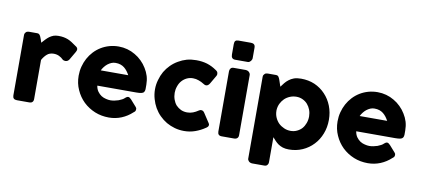

<svg xmlns="http://www.w3.org/2000/svg" viewBox="-89 -1223 3862 1753"><g transform="rotate(10 1842.0 -346.5)"><path d="M59.6 -597.7Q59.6 -607.4 63.5 -614.3Q67.4 -621.1 72.3 -626Q78.1 -630.9 85.9 -632.8Q92.8 -634.8 99.6 -634.8Q125 -634.8 175.8 -634.8Q188.5 -634.8 195.3 -627.9Q203.1 -620.1 208 -608.4Q213.9 -596.7 217.8 -583Q221.7 -569.3 226.6 -555.7Q242.2 -572.3 256.8 -588.9Q271.5 -604.5 288.1 -617.2Q305.7 -629.9 326.2 -637.7Q345.7 -644.5 372.1 -644.5Q399.4 -644.5 419.9 -640.6Q441.4 -636.7 460.9 -628.9Q479.5 -621.1 498 -609.4Q516.6 -597.7 539.1 -581.1Q560.5 -569.3 560.5 -551.8Q560.5 -541 551.8 -526.4Q537.1 -501 506.8 -449.2Q493.2 -429.7 472.7 -429.7Q462.9 -429.7 450.2 -434.6Q428.7 -456.1 407.2 -465.8Q384.8 -476.6 356.4 -476.6Q336.9 -476.6 321.3 -470.7Q306.6 -465.8 294.9 -455.1Q283.2 -445.3 272.5 -431.6Q261.7 -418 252 -400.4Q252 -280.3 252 -38.1Q252 -19.5 242.2 -9.8Q233.4 0 211.9 0Q173.8 0 98.6 0Q59.6 0 59.6 -38.1Q59.6 -224.6 59.6 -597.7Z M1167 -76.2Q1123 -35.2 1068.4 -12.7Q1013.7 9.8 952.1 9.8Q882.8 9.8 822.3 -14.6Q760.7 -40 714.8 -84Q668.9 -128.9 642.6 -188.5Q615.2 -248 615.2 -319.3Q615.2 -363.3 626 -404.3Q636.7 -445.3 656.2 -481.4Q675.8 -517.6 704.1 -547.9Q732.4 -578.1 767.6 -599.6Q802.7 -621.1 843.8 -632.8Q884.8 -644.5 930.7 -644.5Q971.7 -644.5 1010.7 -633.8Q1049.8 -623 1084 -602.5Q1118.2 -583 1146.5 -554.7Q1174.8 -527.3 1195.3 -493.2Q1215.8 -460.9 1227.5 -422.9Q1238.3 -384.8 1238.3 -344.7Q1238.3 -319.3 1238.3 -302.7Q1237.3 -286.1 1230.5 -276.4Q1223.6 -266.6 1207 -262.7Q1190.4 -258.8 1159.2 -258.8Q1039.1 -258.8 798.8 -258.8Q803.7 -226.6 819.3 -205.1Q835 -183.6 854.5 -170.9Q875 -158.2 897.5 -153.3Q919.9 -147.5 939.5 -147.5Q958 -147.5 976.6 -151.4Q996.1 -155.3 1013.7 -161.1Q1031.2 -168 1045.9 -175.8Q1060.5 -183.6 1069.3 -193.4Q1078.1 -199.2 1083 -203.1Q1088.9 -206.1 1095.7 -206.1Q1102.5 -206.1 1109.4 -201.2Q1115.2 -197.3 1124 -188.5Q1141.6 -168.9 1176.8 -128.9Q1182.6 -122.1 1184.6 -117.2Q1185.5 -111.3 1185.5 -106.4Q1185.5 -95.7 1180.7 -88.9Q1174.8 -81.1 1167 -76.2ZM926.8 -492.2Q907.2 -492.2 888.7 -484.4Q871.1 -476.6 854.5 -463.9Q838.9 -451.2 826.2 -434.6Q813.5 -418 805.7 -401.4Q890.6 -401.4 1060.5 -401.4Q1049.8 -420.9 1038.1 -436.5Q1025.4 -453.1 1009.8 -465.8Q994.1 -478.5 973.6 -485.4Q954.1 -492.2 926.8 -492.2Z M1750 -195.3Q1756.8 -200.2 1762.7 -202.1Q1769.5 -203.1 1772.5 -203.1Q1781.2 -203.1 1788.1 -199.2Q1794.9 -196.3 1802.7 -184.6Q1821.3 -156.2 1858.4 -99.6Q1861.3 -95.7 1863.3 -90.8Q1865.2 -85.9 1865.2 -83Q1865.2 -71.3 1858.4 -64.5Q1851.6 -56.6 1842.8 -51.8Q1801.8 -23.4 1752.9 -5.9Q1704.1 11.7 1649.4 11.7Q1604.5 11.7 1562.5 0Q1521.5 -11.7 1485.4 -32.2Q1449.2 -53.7 1418.9 -84Q1389.6 -113.3 1368.2 -150.4Q1347.7 -186.5 1335.9 -228.5Q1323.2 -271.5 1323.2 -317.4Q1323.2 -363.3 1335.9 -405.3Q1347.7 -448.2 1368.2 -484.4Q1389.6 -520.5 1418.9 -549.8Q1449.2 -580.1 1485.4 -600.6Q1521.5 -622.1 1562.5 -633.8Q1604.5 -644.5 1649.4 -644.5Q1704.1 -644.5 1750 -630.9Q1796.9 -616.2 1836.9 -587.9Q1836.9 -587.9 1835.9 -588.9Q1846.7 -582 1853.5 -574.2Q1859.4 -565.4 1859.4 -551.8Q1859.4 -543 1853.5 -533.2Q1838.9 -508.8 1809.6 -458Q1794.9 -433.6 1775.4 -433.6Q1770.5 -433.6 1764.6 -435.5Q1757.8 -438.5 1750 -443.4Q1727.5 -458 1702.1 -466.8Q1676.8 -476.6 1648.4 -476.6Q1617.2 -476.6 1590.8 -463.9Q1564.5 -451.2 1544.9 -428.7Q1526.4 -407.2 1516.6 -377.9Q1505.9 -348.6 1505.9 -317.4Q1505.9 -284.2 1516.6 -254.9Q1526.4 -226.6 1544.9 -205.1Q1564.5 -184.6 1590.8 -171.9Q1617.2 -160.2 1648.4 -160.2Q1676.8 -160.2 1702.1 -169.9Q1727.5 -179.7 1750 -195.3Z M1960 -595.7Q1960 -612.3 1968.8 -623Q1977.5 -634.8 1997.1 -634.8Q2035.2 -634.8 2111.3 -634.8Q2117.2 -634.8 2124 -631.8Q2131.8 -629.9 2137.7 -624Q2143.6 -619.1 2147.5 -612.3Q2152.3 -605.5 2152.3 -595.7Q2152.3 -410.2 2152.3 -38.1Q2152.3 -19.5 2141.6 -9.8Q2130.9 0 2111.3 0Q2073.2 0 1997.1 0Q1960 0 1960 -38.1Q1960 -224.6 1960 -595.7ZM1960 -848.6Q1960 -870.1 1968.8 -878.9Q1977.5 -887.7 1997.1 -887.7Q2035.2 -887.7 2113.3 -887.7Q2130.9 -887.7 2141.6 -878.9Q2152.3 -870.1 2152.3 -848.6Q2152.3 -816.4 2152.3 -752Q2152.3 -745.1 2149.4 -738.3Q2146.5 -731.4 2141.6 -724.6Q2136.7 -718.8 2128.9 -713.9Q2122.1 -710 2113.3 -710Q2074.2 -710 1997.1 -710Q1960 -710 1960 -752Q1960 -784.2 1960 -848.6Z M2285.2 -628.9Q2291 -634.8 2298.8 -635.7Q2305.7 -637.7 2311.5 -637.7Q2336.9 -637.7 2387.7 -637.7Q2396.5 -637.7 2403.3 -634.8Q2409.2 -631.8 2413.1 -626Q2417 -621.1 2419.9 -614.3Q2422.9 -607.4 2425.8 -599.6Q2432.6 -579.1 2446.3 -539.1Q2460 -556.6 2474.6 -576.2Q2489.3 -594.7 2508.8 -609.4Q2528.3 -625 2554.7 -634.8Q2582 -644.5 2621.1 -644.5Q2689.5 -644.5 2747.1 -620.1Q2804.7 -594.7 2846.7 -549.8Q2888.7 -505.9 2912.1 -446.3Q2935.5 -386.7 2935.5 -317.4Q2935.5 -248 2912.1 -188.5Q2888.7 -127.9 2846.7 -84Q2804.7 -39.1 2747.1 -13.7Q2689.5 11.7 2621.1 11.7Q2588.9 11.7 2564.5 3.9Q2541 -3.9 2522.5 -16.6Q2504.9 -29.3 2491.2 -43.9Q2476.6 -58.6 2463.9 -74.2Q2463.9 3.9 2463.9 159.2Q2463.9 173.8 2454.1 184.6Q2445.3 195.3 2426.8 195.3Q2388.7 195.3 2311.5 195.3Q2305.7 195.3 2298.8 192.4Q2292 190.4 2286.1 185.5Q2280.3 180.7 2276.4 173.8Q2271.5 168 2271.5 159.2Q2271.5 -93.8 2271.5 -600.6Q2271.5 -610.4 2275.4 -617.2Q2279.3 -623 2285.2 -628.9ZM2752 -317.4Q2752 -348.6 2741.2 -377.9Q2730.5 -406.2 2711.9 -427.7Q2693.4 -449.2 2666 -461.9Q2639.6 -474.6 2608.4 -474.6Q2576.2 -474.6 2547.9 -462.9Q2519.5 -451.2 2498 -430.7Q2477.5 -410.2 2463.9 -382.8Q2451.2 -355.5 2449.2 -324.2Q2449.2 -322.3 2449.2 -317.4Q2449.2 -284.2 2461.9 -254.9Q2474.6 -225.6 2496.1 -204.1Q2517.6 -183.6 2546.9 -170.9Q2575.2 -158.2 2608.4 -158.2Q2639.6 -158.2 2666 -170.9Q2693.4 -183.6 2711.9 -204.1Q2730.5 -225.6 2741.2 -254.9Q2752 -284.2 2752 -317.4Z M3567.4 -76.2Q3523.4 -35.2 3468.8 -12.7Q3414.1 9.8 3352.5 9.8Q3283.2 9.8 3222.7 -14.6Q3161.1 -40 3115.2 -84Q3069.3 -128.9 3043 -188.5Q3015.6 -248 3015.6 -319.3Q3015.6 -363.3 3026.4 -404.3Q3037.1 -445.3 3056.6 -481.4Q3076.2 -517.6 3104.5 -547.9Q3132.8 -578.1 3168 -599.6Q3203.1 -621.1 3244.1 -632.8Q3285.2 -644.5 3331.1 -644.5Q3372.1 -644.5 3411.1 -633.8Q3450.2 -623 3484.4 -602.5Q3518.6 -583 3546.9 -554.7Q3575.2 -527.3 3595.7 -493.2Q3616.2 -460.9 3627.9 -422.9Q3638.7 -384.8 3638.7 -344.7Q3638.7 -319.3 3638.7 -302.7Q3637.7 -286.1 3630.9 -276.4Q3624 -266.6 3607.4 -262.7Q3590.8 -258.8 3559.6 -258.8Q3439.5 -258.8 3199.2 -258.8Q3204.1 -226.6 3219.7 -205.1Q3235.4 -183.6 3254.9 -170.9Q3275.4 -158.2 3297.9 -153.3Q3320.3 -147.5 3339.8 -147.5Q3358.4 -147.5 3377 -151.4Q3396.5 -155.3 3414.1 -161.1Q3431.6 -168 3446.3 -175.8Q3460.9 -183.6 3469.7 -193.4Q3478.5 -199.2 3483.4 -203.1Q3489.3 -206.1 3496.1 -206.1Q3502.9 -206.1 3509.8 -201.2Q3515.6 -197.3 3524.4 -188.5Q3542 -168.9 3577.1 -128.9Q3583 -122.1 3585 -117.2Q3585.9 -111.3 3585.9 -106.4Q3585.9 -95.7 3581.1 -88.9Q3575.2 -81.1 3567.4 -76.2ZM3327.1 -492.2Q3307.6 -492.2 3289.1 -484.4Q3271.5 -476.6 3254.9 -463.9Q3239.3 -451.2 3226.6 -434.6Q3213.9 -418 3206.1 -401.4Q3291 -401.4 3460.9 -401.4Q3450.2 -420.9 3438.5 -436.5Q3425.8 -453.1 3410.2 -465.8Q3394.5 -478.5 3374 -485.4Q3354.5 -492.2 3327.1 -492.2Z"/></g></svg>

Font: Cocogoose
Style: Regular
Weight: 400
Designer: Cosimo Lorenzo Pancini
Version: Version 1.000